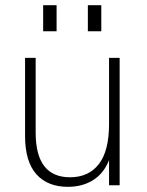

<svg xmlns="http://www.w3.org/2000/svg" viewBox="-20 -717 567 743"><path d="M77 -191V-493H118V-204Q118 -31 251 -31Q323 -31 362.5 -82Q402 -133 402 -237V-493H443V0H402V-97Q381 -45 339.5 -19.5Q298 6 243 6Q164 6 120.5 -43Q77 -92 77 -191ZM320 -697H372V-596H320ZM147 -697H199V-596H147Z"/></svg>

Font: Hanken Grotesk ExtraLight
Style: Regular
Weight: 200
Designer: Alfredo Marco Pradil
Foundry: Hanken Design Co.
Version: Version 3.014